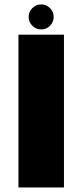

<svg xmlns="http://www.w3.org/2000/svg" viewBox="-20 -828 372 848"><path d="M61.5 0H262.5V-675H61.5ZM162 -698Q185 -698 201 -714.2Q217 -730.5 217 -753.5Q217 -776 201 -792.2Q185 -808.5 162 -808.5Q139 -808.5 122.8 -792.2Q106.5 -776 106.5 -753.5Q106.5 -730.5 122.8 -714.2Q139 -698 162 -698Z"/></svg>

Font: Anybody Thin ExtraBold
Style: Regular
Weight: 800
Version: Version 1.113;gftools[0.9.25]